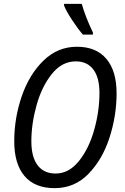

<svg xmlns="http://www.w3.org/2000/svg" viewBox="-20 -968 649 998"><path d="M54 -234Q54 -354 93 -467.5Q132 -581 206 -653Q280 -725 380 -725Q480 -725 533 -662Q586 -599 586 -483Q586 -367 549.5 -253.5Q513 -140 440.5 -65Q368 10 264 10Q161 10 107.5 -53Q54 -116 54 -234ZM497 -485Q497 -565 465 -607Q433 -649 374 -649Q302 -649 249.5 -583.5Q197 -518 170 -421Q143 -324 143 -234Q143 -152 175.5 -109Q208 -66 269 -66Q338 -66 390 -130.5Q442 -195 469.5 -292.5Q497 -390 497 -485ZM313 -939V-948H405Q424 -880 463 -799V-788H411Q385 -818 355 -863.5Q325 -909 313 -939Z"/></svg>

Font: Noto Sans UI Narrow
Style: Italic
Weight: 400
Width: 4
Italic angle: -12°
Designer: Monotype Design Team
Foundry: Monotype Imaging Inc.
Version: Version 1.001